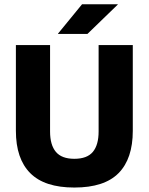

<svg xmlns="http://www.w3.org/2000/svg" viewBox="-20 -846 683 882"><path d="M321.5 15.5Q184.5 15.5 118.8 -50.8Q53 -117 53 -245V-639H210V-242Q210 -180 236.8 -148.2Q263.5 -116.5 321.5 -116.5Q380 -116.5 406.5 -148.2Q433 -180 433 -242V-639H590V-245Q590 -117 524.8 -50.8Q459.5 15.5 321.5 15.5ZM357 -826.5H521V-825L381.5 -690H246.5V-691.5Z"/></svg>

Font: Anek Gujarati
Style: Bold
Weight: 700
Version: Version 1.003